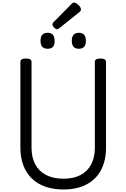

<svg xmlns="http://www.w3.org/2000/svg" viewBox="-20 -1477 998 1516"><path d="M481 19Q401 19 338 -3Q275 -25 231 -68Q187 -111 164 -172Q141 -233 141 -311V-988Q141 -1002 152 -1008.5Q163 -1015 185 -1015Q207 -1015 218 -1008.5Q229 -1002 229 -988V-311Q229 -234 258.5 -179Q288 -124 344.5 -95Q401 -66 481 -66Q561 -66 616 -95Q671 -124 700 -179Q729 -234 729 -311V-988Q729 -1002 740 -1008.5Q751 -1015 773 -1015Q817 -1015 817 -988V-311Q817 -207 777 -133Q737 -59 662 -20Q587 19 481 19ZM356 -1092Q328 -1092 314 -1107.5Q300 -1123 300 -1155Q300 -1187 314 -1202.5Q328 -1218 356 -1218Q384 -1218 397.5 -1202.5Q411 -1187 411 -1155Q413 -1123 398.5 -1107.5Q384 -1092 356 -1092ZM603 -1092Q575 -1092 561 -1107.5Q547 -1123 547 -1155Q547 -1187 561 -1202.5Q575 -1218 603 -1218Q630 -1218 644 -1202.5Q658 -1187 658 -1155Q659 -1124 644.5 -1108Q630 -1092 603 -1092ZM431 -1246Q420 -1246 407 -1259.5Q394 -1273 394 -1283Q394 -1287 395 -1291Q396 -1295 402 -1301L545 -1446Q550 -1451 554.5 -1454Q559 -1457 565 -1457Q574 -1457 587 -1448Q600 -1439 609.5 -1427Q619 -1415 619 -1404Q619 -1397 616.5 -1392Q614 -1387 604 -1379L450 -1256Q444 -1252 439.5 -1249Q435 -1246 431 -1246Z"/></svg>

Font: Playwrite PE
Style: Regular
Weight: 400
Designer: Veronika Burian, José Scaglione
Foundry: TypeTogether
Version: Version 1.002